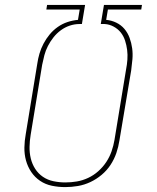

<svg xmlns="http://www.w3.org/2000/svg" viewBox="-20 -755 640 783"><path d="M246 8Q218 8 191.5 2.5Q165 -3 143.5 -17.5Q122 -32 107.5 -53.5Q93 -75 86 -100.5Q79 -126 79.5 -153.5Q80 -181 85 -208L132 -495Q135 -516 141 -536.5Q147 -557 157.5 -577Q168 -597 182.5 -614.5Q197 -632 215.5 -645Q234 -658 255 -665Q276 -672 298 -674L305 -716H169L172 -735H327L314 -657H304Q284 -657 264.5 -650.5Q245 -644 228 -631.5Q211 -619 198 -602.5Q185 -586 175.5 -567.5Q166 -549 161 -530Q156 -511 152 -491L105 -205Q101 -181 100.5 -156.5Q100 -132 105.5 -109Q111 -86 123.5 -66.5Q136 -47 155 -34Q174 -21 198 -16Q222 -11 246 -11Q270 -11 293.5 -15Q317 -19 339.5 -29.5Q362 -40 381 -57Q400 -74 413.5 -94.5Q427 -115 435 -138Q443 -161 447 -185L494 -471Q498 -491 499.5 -511.5Q501 -532 498.5 -551.5Q496 -571 490 -589.5Q484 -608 472.5 -622.5Q461 -637 443.5 -646.5Q426 -656 407 -657H391L404 -735H559L556 -716H420L413 -674Q435 -672 454.5 -662.5Q474 -653 487.5 -637Q501 -621 508.5 -600.5Q516 -580 519 -558Q522 -536 520 -513Q518 -490 515 -468L467 -182Q463 -156 454.5 -131Q446 -106 431 -83Q416 -60 394.5 -42Q373 -24 348.5 -12.5Q324 -1 298 3.5Q272 8 246 8Q246 8 246 8Q246 8 246 8Z"/></svg>

Font: Iosevka Curly Slab ThExObl
Style: Regular
Weight: 100
Width: 7
Italic angle: -9°
Monospace: yes
Designer: Belleve Invis
Foundry: Belleve Invis
Version: Version 11.1.0; ttfautohint (v1.8.3)